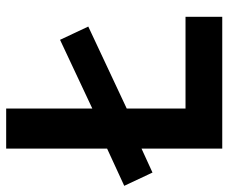

<svg xmlns="http://www.w3.org/2000/svg" viewBox="-91 -661 740 622"><g transform="rotate(-90 279.0 -350.0)"><path d="M108.5 0V-261.5L31 -226L-12 -317.5L108.5 -373V-700H238.5V-421L461 -525.5L504 -434L238.5 -309.5V-119H535.5V0Z"/></g></svg>

Font: Geologica EX Med
Style: Regular
Weight: 500
Designer: Sindre Bremnes, Frode Helland
Foundry: Monokrom Skriftforlag AS
Version: Version 1.010;gftools[0.9.28]